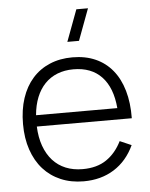

<svg xmlns="http://www.w3.org/2000/svg" viewBox="-55 -817 689 879"><g transform="rotate(-5 289.5 -378.0)"><path d="M275 -627.5 329 -772.5H382.5L328.5 -627.5ZM294.5 -41Q360.5 -41 404 -70.8Q447.5 -100.5 474 -154L527 -131Q494 -60 434.2 -22.5Q374.5 15 294.5 15Q236.5 15 189.5 -5Q142.5 -25 109.2 -62Q76 -99 58 -151.8Q40 -204.5 40 -270Q40 -336 57.5 -388.8Q75 -441.5 107.8 -478.5Q140.5 -515.5 187 -535.2Q233.5 -555 291.5 -555Q351 -555 397.2 -534.5Q443.5 -514 475.2 -475.2Q507 -436.5 523.2 -380.5Q539.5 -324.5 538.5 -253.5H102Q104 -203.5 118.2 -164Q132.5 -124.5 157.2 -97Q182 -69.5 216.8 -55.2Q251.5 -41 294.5 -41ZM476.5 -305.5Q468.5 -400 421.2 -450Q374 -500 291.5 -500Q250.5 -500 217.2 -486.8Q184 -473.5 160 -448.5Q136 -423.5 121.5 -387.5Q107 -351.5 103 -305.5Z"/></g></svg>

Font: Vela Sans Light
Style: Regular
Weight: 300
Designer: Principal design: Mikhail Sharanda - project Manrope.
Design modification: Ravid Balaliev
Foundry: Mikhail Sharanda
Version: Version 1.001